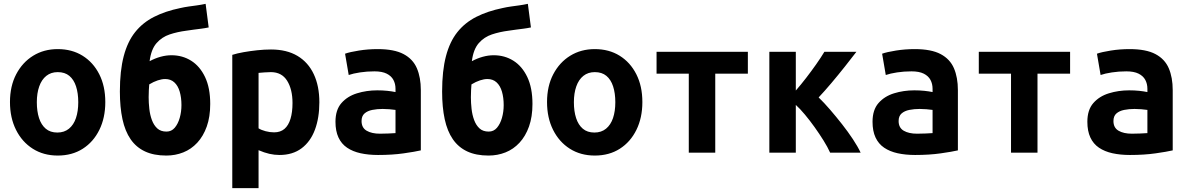

<svg xmlns="http://www.w3.org/2000/svg" viewBox="-20 -796 6200 1001"><path d="M281 15Q207 15 151 -20.5Q95 -56 63.5 -119Q32 -182 32 -264Q32 -347 64.5 -409Q97 -471 153 -505.5Q209 -540 281 -540Q355 -540 410.5 -505.5Q466 -471 497.5 -409Q529 -347 529 -264Q529 -182 498 -119Q467 -56 411.5 -20.5Q356 15 281 15ZM279 -105Q315 -105 339.5 -125Q364 -145 376 -180.5Q388 -216 388 -263Q388 -310 376.5 -345.5Q365 -381 341.5 -400.5Q318 -420 281 -420Q246 -420 221.5 -400.5Q197 -381 184.5 -345.5Q172 -310 172 -263Q172 -216 183.5 -180.5Q195 -145 218.5 -125Q242 -105 279 -105Z M847 15Q782 15 736 -6.5Q690 -28 661 -70Q632 -112 618.5 -174.5Q605 -237 605 -319Q605 -427 625 -503Q645 -579 684.5 -628.5Q724 -678 783 -708Q842 -738 920 -754Q942 -759 963.5 -762Q985 -765 1007 -768Q1029 -771 1052 -776L1068 -653Q1049 -649 1029.5 -646.5Q1010 -644 990.5 -641.5Q971 -639 952 -636Q905 -630 864.5 -616.5Q824 -603 796 -571Q768 -539 760 -477Q788 -492 817 -500Q846 -508 874 -508Q931 -508 976.5 -479.5Q1022 -451 1049 -394.5Q1076 -338 1076 -254Q1076 -187 1058 -136.5Q1040 -86 1008.5 -52Q977 -18 935.5 -1.5Q894 15 847 15ZM848 -110Q874 -110 891 -130Q908 -150 917 -181.5Q926 -213 926 -248Q926 -287 917 -318Q908 -349 889 -366.5Q870 -384 841 -384Q824 -384 802.5 -377Q781 -370 758 -356Q757 -344 756 -326.5Q755 -309 755 -289Q755 -260 758.5 -228.5Q762 -197 772 -170Q782 -143 800 -126.5Q818 -110 848 -110Z M1191 185V-510Q1216 -518 1250 -524Q1284 -530 1321 -534Q1358 -538 1393 -538Q1475 -538 1531 -504.5Q1587 -471 1616 -409Q1645 -347 1645 -263Q1645 -182 1622 -120Q1599 -58 1552.5 -23Q1506 12 1437 12Q1411 12 1384.5 6Q1358 0 1328 -13V185ZM1409 -106Q1442 -106 1463 -124Q1484 -142 1494.5 -176.5Q1505 -211 1505 -259Q1505 -330 1477 -375Q1449 -420 1392 -420Q1376 -420 1358 -418.5Q1340 -417 1328 -416V-127Q1342 -118 1364.5 -112Q1387 -106 1409 -106Z M1951 12Q1901 12 1860 3Q1819 -6 1789.5 -26Q1760 -46 1744.5 -79.5Q1729 -113 1729 -161Q1729 -223 1760 -258.5Q1791 -294 1841 -309.5Q1891 -325 1947 -325Q1975 -325 1999 -322.5Q2023 -320 2042 -316V-333Q2042 -359 2031 -379.5Q2020 -400 1996 -412Q1972 -424 1932 -424Q1893 -424 1857 -418.5Q1821 -413 1798 -405L1779 -516Q1804 -525 1851.5 -532.5Q1899 -540 1949 -540Q2035 -540 2084 -514Q2133 -488 2153.5 -440Q2174 -392 2174 -326V-12Q2144 -5 2084.5 3.5Q2025 12 1951 12ZM1961 -99Q1983 -99 2004.5 -100Q2026 -101 2042 -102V-223Q2029 -225 2010 -226.5Q1991 -228 1975 -228Q1946 -228 1921 -223Q1896 -218 1880.5 -204.5Q1865 -191 1865 -165Q1865 -130 1891.5 -114.5Q1918 -99 1961 -99Z M2527 15Q2462 15 2416 -6.5Q2370 -28 2341 -70Q2312 -112 2298.5 -174.5Q2285 -237 2285 -319Q2285 -427 2305 -503Q2325 -579 2364.5 -628.5Q2404 -678 2463 -708Q2522 -738 2600 -754Q2622 -759 2643.5 -762Q2665 -765 2687 -768Q2709 -771 2732 -776L2748 -653Q2729 -649 2709.5 -646.5Q2690 -644 2670.5 -641.5Q2651 -639 2632 -636Q2585 -630 2544.5 -616.5Q2504 -603 2476 -571Q2448 -539 2440 -477Q2468 -492 2497 -500Q2526 -508 2554 -508Q2611 -508 2656.5 -479.5Q2702 -451 2729 -394.5Q2756 -338 2756 -254Q2756 -187 2738 -136.5Q2720 -86 2688.5 -52Q2657 -18 2615.5 -1.5Q2574 15 2527 15ZM2528 -110Q2554 -110 2571 -130Q2588 -150 2597 -181.5Q2606 -213 2606 -248Q2606 -287 2597 -318Q2588 -349 2569 -366.5Q2550 -384 2521 -384Q2504 -384 2482.5 -377Q2461 -370 2438 -356Q2437 -344 2436 -326.5Q2435 -309 2435 -289Q2435 -260 2438.5 -228.5Q2442 -197 2452 -170Q2462 -143 2480 -126.5Q2498 -110 2528 -110Z M3081 15Q3007 15 2951 -20.5Q2895 -56 2863.5 -119Q2832 -182 2832 -264Q2832 -347 2864.5 -409Q2897 -471 2953 -505.5Q3009 -540 3081 -540Q3155 -540 3210.5 -505.5Q3266 -471 3297.5 -409Q3329 -347 3329 -264Q3329 -182 3298 -119Q3267 -56 3211.5 -20.5Q3156 15 3081 15ZM3079 -105Q3115 -105 3139.5 -125Q3164 -145 3176 -180.5Q3188 -216 3188 -263Q3188 -310 3176.5 -345.5Q3165 -381 3141.5 -400.5Q3118 -420 3081 -420Q3046 -420 3021.5 -400.5Q2997 -381 2984.5 -345.5Q2972 -310 2972 -263Q2972 -216 2983.5 -180.5Q2995 -145 3018.5 -125Q3042 -105 3079 -105Z M3571 0V-412H3403V-526H3879V-412H3709V0Z M3991 0V-526H4129V-324Q4156 -355 4183 -390Q4210 -425 4235 -460.5Q4260 -496 4278 -526H4445Q4419 -492 4384.5 -448.5Q4350 -405 4314.5 -363Q4279 -321 4248 -288Q4276 -261 4307.5 -224.5Q4339 -188 4370 -148.5Q4401 -109 4426.5 -70.5Q4452 -32 4467 0H4308Q4295 -29 4273.5 -63.5Q4252 -98 4227 -133Q4202 -168 4176.5 -198.5Q4151 -229 4129 -249V0Z M4751 12Q4701 12 4660 3Q4619 -6 4589.5 -26Q4560 -46 4544.5 -79.5Q4529 -113 4529 -161Q4529 -223 4560 -258.5Q4591 -294 4641 -309.5Q4691 -325 4747 -325Q4775 -325 4799 -322.5Q4823 -320 4842 -316V-333Q4842 -359 4831 -379.5Q4820 -400 4796 -412Q4772 -424 4732 -424Q4693 -424 4657 -418.5Q4621 -413 4598 -405L4579 -516Q4604 -525 4651.5 -532.5Q4699 -540 4749 -540Q4835 -540 4884 -514Q4933 -488 4953.5 -440Q4974 -392 4974 -326V-12Q4944 -5 4884.5 3.5Q4825 12 4751 12ZM4761 -99Q4783 -99 4804.5 -100Q4826 -101 4842 -102V-223Q4829 -225 4810 -226.5Q4791 -228 4775 -228Q4746 -228 4721 -223Q4696 -218 4680.5 -204.5Q4665 -191 4665 -165Q4665 -130 4691.5 -114.5Q4718 -99 4761 -99Z M5251 0V-412H5083V-526H5559V-412H5389V0Z M5871 12Q5821 12 5780 3Q5739 -6 5709.5 -26Q5680 -46 5664.5 -79.5Q5649 -113 5649 -161Q5649 -223 5680 -258.5Q5711 -294 5761 -309.5Q5811 -325 5867 -325Q5895 -325 5919 -322.5Q5943 -320 5962 -316V-333Q5962 -359 5951 -379.5Q5940 -400 5916 -412Q5892 -424 5852 -424Q5813 -424 5777 -418.5Q5741 -413 5718 -405L5699 -516Q5724 -525 5771.5 -532.5Q5819 -540 5869 -540Q5955 -540 6004 -514Q6053 -488 6073.5 -440Q6094 -392 6094 -326V-12Q6064 -5 6004.5 3.5Q5945 12 5871 12ZM5881 -99Q5903 -99 5924.5 -100Q5946 -101 5962 -102V-223Q5949 -225 5930 -226.5Q5911 -228 5895 -228Q5866 -228 5841 -223Q5816 -218 5800.5 -204.5Q5785 -191 5785 -165Q5785 -130 5811.5 -114.5Q5838 -99 5881 -99Z"/></svg>

Font: Ubuntu Sans Mono
Style: Regular
Weight: 400
Monospace: yes
Designer: Dalton Maag Ltd
Foundry: Dalton Maag Ltd
Version: Version 1.006